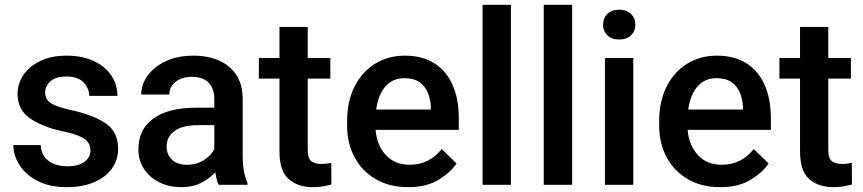

<svg xmlns="http://www.w3.org/2000/svg" viewBox="-20 -770 3596 800"><path d="M356.9 -143.1Q356.9 -160.6 348.1 -174.8Q339.4 -189 314.7 -200.9Q290 -212.9 242.2 -222.7Q157.7 -240.7 105.5 -276.6Q53.2 -312.5 53.2 -378.9Q53.2 -421.9 77.9 -458Q102.5 -494.1 148.2 -516.1Q193.8 -538.1 256.8 -538.1Q323.2 -538.1 370.6 -515.9Q418 -493.7 443.6 -455.8Q469.2 -418 469.2 -370.6H351.6Q351.6 -402.3 327.9 -426.8Q304.2 -451.2 256.8 -451.2Q211.9 -451.2 189.9 -430.9Q168 -410.6 168 -383.8Q168 -357.4 190.4 -341.3Q212.9 -325.2 277.3 -311Q368.2 -291.5 420.2 -256.1Q472.2 -220.7 472.2 -149.4Q472.2 -103 445.8 -66.9Q419.4 -30.8 371.3 -10.5Q323.2 9.8 258.3 9.8Q186 9.8 136.5 -16.1Q86.9 -42 61.3 -82.3Q35.6 -122.6 35.6 -165.5H149.4Q151.4 -132.8 167.7 -113.5Q184.1 -94.2 208.7 -85.7Q233.4 -77.1 259.8 -77.1Q307.1 -77.1 332 -95.9Q356.9 -114.7 356.9 -143.1Z M890.6 0Q881.8 -19.5 877 -52.2Q854 -26.9 818.8 -8.5Q783.7 9.8 735.4 9.8Q683.6 9.8 643.1 -10.7Q602.5 -31.2 579.6 -66.9Q556.6 -102.5 556.6 -147.5Q556.6 -231.4 619.4 -276.4Q682.1 -321.3 797.9 -321.3H873V-357.9Q873 -399.9 850.1 -424.8Q827.1 -449.7 779.8 -449.7Q736.8 -449.7 711.2 -428.7Q685.5 -407.7 685.5 -376H568.4Q568.4 -418 595.2 -455.1Q622.1 -492.2 670.9 -515.1Q719.7 -538.1 786.1 -538.1Q845.7 -538.1 891.8 -518.1Q938 -498 964.6 -457.8Q991.2 -417.5 991.2 -356.9V-122.1Q991.2 -50.3 1011.2 -7.8V0ZM758.3 -83.5Q800.3 -83.5 830.3 -103.5Q860.4 -123.5 873 -148.4V-248.5H806.6Q740.7 -248.5 707.5 -224.6Q674.3 -200.7 674.3 -158.7Q674.3 -126.5 696.3 -105Q718.3 -83.5 758.3 -83.5Z M1356.4 -528.3V-442.4H1262.2V-146Q1262.2 -108.9 1277.8 -97.9Q1293.5 -86.9 1318.8 -86.9Q1331.1 -86.9 1342.3 -88.4Q1353.5 -89.8 1360.4 -91.3L1360.8 -1.5Q1346.2 2.9 1326.9 6.3Q1307.6 9.8 1282.7 9.8Q1221.7 9.8 1183.1 -23.7Q1144.5 -57.1 1144.5 -138.7V-442.4H1058.6V-528.3H1144.5V-657.7H1262.2V-528.3Z M1680.2 9.8Q1602.1 9.8 1544.9 -23.9Q1487.8 -57.6 1457 -115.5Q1426.3 -173.3 1426.3 -246.1V-265.6Q1426.3 -348.6 1457.5 -409.9Q1488.8 -471.2 1543.2 -504.6Q1597.7 -538.1 1666 -538.1Q1741.7 -538.1 1791.7 -505.1Q1841.8 -472.2 1866.7 -413.8Q1891.6 -355.5 1891.6 -279.3V-229H1544.9Q1549.8 -166 1586.9 -124.8Q1624 -83.5 1687 -83.5Q1729.5 -83.5 1762.7 -100.6Q1795.9 -117.7 1820.3 -148.9L1882.3 -88.9Q1856.9 -51.3 1807.1 -20.8Q1757.3 9.8 1680.2 9.8ZM1665.5 -444.3Q1615.7 -444.3 1585.7 -409.4Q1555.7 -374.5 1547.4 -313.5H1775.4V-322.8Q1774.4 -354.5 1763.2 -382.3Q1752 -410.2 1728.3 -427.2Q1704.6 -444.3 1665.5 -444.3Z M2108.9 -750V0H1990.7V-750Z M2363.8 -750V0H2245.6V-750Z M2492.7 -667Q2492.7 -693.8 2510.5 -711.7Q2528.3 -729.5 2560.1 -729.5Q2591.3 -729.5 2609.4 -711.7Q2627.4 -693.8 2627.4 -667Q2627.4 -640.6 2609.4 -623Q2591.3 -605.5 2560.1 -605.5Q2528.3 -605.5 2510.5 -623Q2492.7 -640.6 2492.7 -667ZM2618.7 -528.3V0H2500.5V-528.3Z M2980.5 9.8Q2902.3 9.8 2845.2 -23.9Q2788.1 -57.6 2757.3 -115.5Q2726.6 -173.3 2726.6 -246.1V-265.6Q2726.6 -348.6 2757.8 -409.9Q2789.1 -471.2 2843.5 -504.6Q2897.9 -538.1 2966.3 -538.1Q3042 -538.1 3092 -505.1Q3142.1 -472.2 3167 -413.8Q3191.9 -355.5 3191.9 -279.3V-229H2845.2Q2850.1 -166 2887.2 -124.8Q2924.3 -83.5 2987.3 -83.5Q3029.8 -83.5 3063 -100.6Q3096.2 -117.7 3120.6 -148.9L3182.6 -88.9Q3157.2 -51.3 3107.4 -20.8Q3057.6 9.8 2980.5 9.8ZM2965.8 -444.3Q2916 -444.3 2886 -409.4Q2856 -374.5 2847.7 -313.5H3075.7V-322.8Q3074.7 -354.5 3063.5 -382.3Q3052.2 -410.2 3028.6 -427.2Q3004.9 -444.3 2965.8 -444.3Z M3525.4 -528.3V-442.4H3431.2V-146Q3431.2 -108.9 3446.8 -97.9Q3462.4 -86.9 3487.8 -86.9Q3500 -86.9 3511.2 -88.4Q3522.5 -89.8 3529.3 -91.3L3529.8 -1.5Q3515.1 2.9 3495.8 6.3Q3476.6 9.8 3451.7 9.8Q3390.6 9.8 3352.1 -23.7Q3313.5 -57.1 3313.5 -138.7V-442.4H3227.5V-528.3H3313.5V-657.7H3431.2V-528.3Z"/></svg>

Font: Vazirmatn FD Medium
Style: Regular
Weight: 500
Designer: Saber Rastikerdar
Foundry: Saber Rastikerdar
Version: Version 33.003